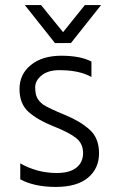

<svg xmlns="http://www.w3.org/2000/svg" viewBox="-20 -732 446 758"><path d="M260 -562H197L78 -712H142L229 -605L315 -712H379ZM60 -24V-87Q127 -49 204 -49Q255 -49 281.5 -70Q308 -91 308 -128Q308 -165 280.5 -187Q253 -209 191 -233.5Q129 -258 93 -290Q57 -322 57 -380.5Q57 -439 102 -475.5Q147 -512 222 -512Q297 -512 341 -489V-428Q294 -455 214 -455Q170 -455 144.5 -434.5Q119 -414 119 -387.5Q119 -361 126.5 -346Q134 -331 152 -318Q176 -303 236 -278.5Q296 -254 333.5 -220.5Q371 -187 371 -127Q371 -67 327.5 -30.5Q284 6 200 6Q116 6 60 -24Z"/></svg>

Font: Hind Colombo Light
Style: Regular
Weight: 300
Designer: Jyotish Sonowal, Aditi Pimprikar
Foundry: Indian Type Foundry
Version: Version 1.000;PS 1.0;hotconv 1.0.86;makeotf.lib2.5.63406; tt